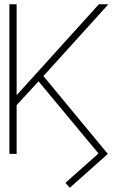

<svg xmlns="http://www.w3.org/2000/svg" viewBox="-20 -727 558 907"><path d="M58.6 -277.3 447.3 -707H492.2L185.1 -367.7L489.3 0L309.6 160.2L289.1 136.7L445.3 -2L162.1 -342.8L58.6 -230.5V0H24.4V-707H58.6Z"/></svg>

Font: Pretendard Std Thin
Style: Regular
Weight: 100
Designer: Base glyphs from Inter by Rasmus Andersson; Hangeul glyphs from Noto Sans CJK(Source Han Sans) by Jang Soo-young and Kan
Foundry: Kil Hyung-jin
Version: Version 1.309